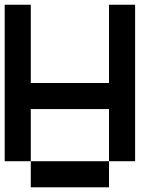

<svg xmlns="http://www.w3.org/2000/svg" viewBox="-20 -798 707 818"><path d="M444.4 0H111.1V-111.1H444.4ZM111.1 -333.3V-111.1H0V-777.8H111.1V-444.4H444.4V-777.8H555.6V-111.1H444.4V-333.3Z"/></svg>

Font: Pixeloid Mono
Style: Regular
Weight: 400
Monospace: yes
Designer: GGBotNet
Foundry: GGBotNet
Version: 0.5